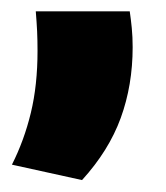

<svg xmlns="http://www.w3.org/2000/svg" viewBox="-20 -192 285 330"><path d="M203 -172.5Q205 -159 206.5 -143.8Q208 -128.5 208 -111Q208 -45.5 187.5 10.8Q167 67 121 117.5L0.5 91Q21.5 49.5 33 2Q44.5 -45.5 44.5 -104.5Q44.5 -122.5 43.8 -138.2Q43 -154 41.5 -172.5Z"/></svg>

Font: Anek Latin Medium ExtraBold
Style: Regular
Weight: 800
Version: Version 1.003